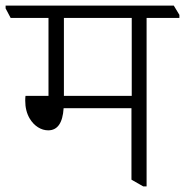

<svg xmlns="http://www.w3.org/2000/svg" viewBox="-49 -654 660 685"><path d="M591 -601V-590H474V11H462L420 -13V-268H178Q173 -189 123 -189Q104 -189 86.5 -200Q69 -211 57 -231Q41 -258 41 -295Q41 -306 42 -312H124V-590H-11L-29 -624V-634H571ZM421 -312V-590H179V-312Z"/></svg>

Font: Martel UltraLight
Style: Regular
Weight: 250
Designer: Dan Reynolds
Foundry: Dan Reynolds
Version: Version 1.001; ttfautohint (v1.1) -l 5 -r 5 -G 72 -x 0 -D la